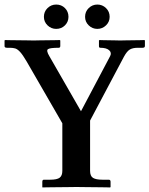

<svg xmlns="http://www.w3.org/2000/svg" viewBox="-20 -823 657 844"><path d="M254 -72V-281L97 -553Q80 -582 68.5 -594.5Q57 -607 47 -610Q37 -613 23 -613H11Q0 -613 0 -620V-645L2 -647Q2 -647 19.5 -646.5Q37 -646 60.5 -646Q84 -646 104 -645.5Q124 -645 129 -645Q131 -645 148.5 -645.5Q166 -646 188 -646Q210 -646 226.5 -646.5Q243 -647 243 -647L245 -645V-621Q245 -613 238 -613Q200 -613 191 -607Q182 -601 197 -576L336 -334L464 -576Q472 -591 460 -602Q448 -613 421 -613Q415 -613 415 -620V-645L417 -647Q417 -647 429 -646.5Q441 -646 458 -646Q475 -646 489.5 -645.5Q504 -645 508 -645Q511 -645 528 -645.5Q545 -646 565 -646Q585 -646 600 -646.5Q615 -647 615 -647L617 -645V-621Q617 -613 607 -613H586Q564 -613 551 -605.5Q538 -598 525 -574L376 -293V-72Q376 -49 389 -41Q402 -33 431 -33H458Q466 -33 466 -24V-1L464 1Q464 1 447 0.5Q430 0 405 0Q380 0 355.5 -0.5Q331 -1 316 -1Q303 -1 278.5 -0.5Q254 0 228 0Q202 0 184.5 0.5Q167 1 167 1L166 -1V-24Q166 -33 173 -33H200Q231 -33 242.5 -42Q254 -51 254 -72ZM354 -749Q354 -772 370 -787.5Q386 -803 408 -803Q430 -803 446 -787.5Q462 -772 462 -749Q462 -727 446 -711.5Q430 -696 408 -696Q386 -696 370 -711.5Q354 -727 354 -749ZM173 -749Q173 -772 189 -787.5Q205 -803 227 -803Q250 -803 265.5 -787.5Q281 -772 281 -749Q281 -727 265.5 -711.5Q250 -696 227 -696Q205 -696 189 -711.5Q173 -727 173 -749Z"/></svg>

Font: Libertinus Serif SemiBold
Style: Regular
Weight: 600
Designer: Philipp H. Poll, Khaled Hosny
Foundry: Caleb Maclennan
Version: Version 7.051;RELEASE